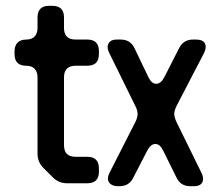

<svg xmlns="http://www.w3.org/2000/svg" viewBox="-20 -621 737 660"><path d="M320 -42V-31Q320 9 280 9H211Q182 9 162 -11L129 -44Q109 -64 109 -93V-355Q109 -374 99 -384.5Q89 -395 70 -395Q30 -395 30 -435V-445Q30 -464 40.5 -474.5Q51 -485 70 -485Q89 -485 99 -495.5Q109 -506 109 -525V-561Q109 -601 149 -601H160Q200 -601 200 -561V-525Q200 -485 240 -485H280Q320 -485 320 -445V-435Q320 -395 280 -395H240Q200 -395 200 -355V-122Q200 -82 240 -82H280Q320 -82 320 -42Z M350 -459Q350 -471 358 -478Q366 -485 381 -485H395Q428 -485 442 -456L490 -356Q501 -333 517 -333Q533 -333 545 -356L596 -456Q611 -485 643 -485H653Q687 -485 687 -460Q687 -450 681 -438L587 -257Q579 -241 579 -229Q579 -219 586 -203L672 -28Q678 -16 678 -6Q678 6 670 12.5Q662 19 648 19H634Q601 19 587 -10L541 -103Q530 -126 514 -126Q498 -126 486 -103L438 -10Q424 19 391 19H386Q370 19 360.5 12Q351 5 351 -7Q351 -16 357 -28L445 -201Q453 -217 453 -229Q453 -241 446 -255L356 -438Q350 -450 350 -459Z"/></svg>

Font: ZCOOL QingKe HuangYou
Style: Regular
Weight: 400
Version: Version 1.000